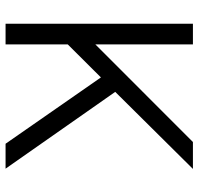

<svg xmlns="http://www.w3.org/2000/svg" viewBox="-32 -698 730 707"><g transform="rotate(90 333.5 -345.0)"><path d="M318.8 -403.8 602.5 -689.9H503.4L144 -330.6V-689.9H67.9V0H144V-229L265.6 -351.1L509.8 0H601.6Z"/></g></svg>

Font: Saysettha
Style: Regular
Weight: 400
Designer: John M. Durdin
Foundry: Lao Script for Windows
Version: Version 2.201